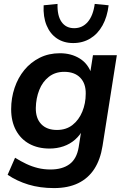

<svg xmlns="http://www.w3.org/2000/svg" viewBox="-20 -771 644 981"><path d="M256 190Q184 190 125 172Q66 154 19 122L57 35Q86 53 114.5 66.5Q143 80 173.5 87.5Q204 95 238 95Q298 95 335 68Q372 41 382 -19L397 -114L406 -113Q390 -81 364 -58Q338 -35 304.5 -23.5Q271 -12 233 -12Q174 -12 130 -36Q86 -60 61.5 -105.5Q37 -151 37 -213Q37 -270 54.5 -322Q72 -374 104.5 -413.5Q137 -453 183 -476Q229 -499 286 -499Q344 -499 387.5 -472Q431 -445 448 -392L440 -394L455 -489H577L504 -26Q493 44 462 92Q431 140 379.5 165Q328 190 256 190ZM271 -107Q318 -107 350.5 -132.5Q383 -158 400.5 -200.5Q418 -243 418 -292Q419 -344 390 -374Q361 -404 308 -404Q262 -404 229.5 -378.5Q197 -353 180.5 -311Q164 -269 163 -220Q162 -167 190.5 -137Q219 -107 271 -107ZM354 -551Q306 -551 271 -574.5Q236 -598 218 -641.5Q200 -685 203 -744L274 -751Q272 -691 294.5 -659Q317 -627 359 -627Q401 -627 428.5 -659Q456 -691 464 -751L535 -744Q528 -685 504 -641.5Q480 -598 441.5 -574.5Q403 -551 354 -551Z"/></svg>

Font: Nunito Sans 12pt ExtraLight
Style: Italic
Weight: 200
Italic angle: -9°
Designer: Vernon Adams
Foundry: Vernon Adams
Version: Version 3.101;gftools[0.9.27]